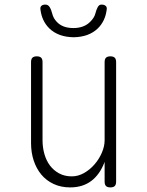

<svg xmlns="http://www.w3.org/2000/svg" viewBox="-20 -805 640 835"><path d="M435 -195V-535Q435 -548 441 -554Q447 -560 460 -560Q473 -560 479 -554Q485 -548 485 -535V-15Q485 -2 479 4Q473 10 460 10Q447 10 441 4Q435 -2 435 -15V-101Q415 -47 377.5 -18.5Q340 10 285 10Q245 10 213 -5Q181 -20 159.5 -46Q138 -72 126.5 -107Q115 -142 115 -183V-535Q115 -548 121 -554Q127 -560 140 -560Q153 -560 159 -554Q165 -548 165 -535V-195Q165 -164 173 -135.5Q181 -107 197 -85.5Q213 -64 237 -51Q261 -38 292 -38Q320 -38 345.5 -52.5Q371 -67 391 -90Q411 -113 423 -141Q435 -169 435 -195ZM156 -763Q154 -774 160 -779.5Q166 -785 177 -785Q184 -785 188.5 -782Q193 -779 196 -774Q203 -763 207.5 -744.5Q212 -726 226 -711Q251 -683 299 -683Q346 -683 373 -711Q390 -728 394.5 -745.5Q399 -763 405 -774Q408 -779 411.5 -782Q415 -785 422 -785Q433 -785 439.5 -779.5Q446 -774 444 -763Q438 -714 406 -682Q367 -644 300 -643Q233 -644 194 -682Q162 -714 156 -763Z"/></svg>

Font: Maple Mono NL Thin
Style: Regular
Weight: 250
Monospace: yes
Designer: subframe7536
Version: Version 7.000